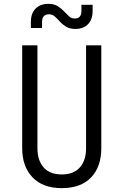

<svg xmlns="http://www.w3.org/2000/svg" viewBox="-20 -965 640 995"><path d="M300 10Q202 10 148.5 -46Q95 -102 95 -197V-730H174V-197Q174 -134 206 -97.5Q238 -61 300 -61Q362 -61 394 -97.5Q426 -134 426 -197V-730H505V-197Q505 -101 452 -45.5Q399 10 300 10ZM371 -815Q342 -815 323 -826.5Q304 -838 290.5 -853Q277 -868 264 -879.5Q251 -891 234 -891Q198 -891 198 -851V-820H140V-851Q140 -896 164.5 -920.5Q189 -945 230 -945Q260 -945 278.5 -933.5Q297 -922 311 -907Q325 -892 337.5 -880.5Q350 -869 368 -869Q402 -869 402 -909V-940H460V-909Q460 -864 436 -839.5Q412 -815 371 -815Z"/></svg>

Font: Tiny Light
Style: Regular
Weight: 300
Monospace: yes
Designer: Philipp Nurullin, Konstantin Bulenkov
Foundry: JetBrains
Version: Version 2.251; ttfautohint (v1.8.4.7-5d5b)